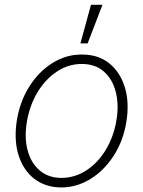

<svg xmlns="http://www.w3.org/2000/svg" viewBox="-20 -785 609 816"><path d="M240.7 11.7Q172.4 11.2 125.2 -25.6Q78.1 -62.5 58.3 -127.2Q38.6 -191.9 51.8 -274.9Q65.4 -356 105.5 -418.7Q145.5 -481.4 203.6 -517.6Q261.7 -553.7 327.6 -553.2Q396.5 -553.7 443.4 -516.6Q490.2 -479.5 510.3 -414.8Q530.3 -350.1 517.1 -267.1Q503.9 -186.5 463.4 -123.5Q422.9 -60.5 365 -24.7Q307.1 11.2 240.7 11.7ZM240.7 -28.8Q299.3 -29.3 348.4 -61.8Q397.5 -94.2 430.7 -150.1Q463.9 -206.1 475.1 -274.9Q485.8 -341.3 471.7 -395.5Q457.5 -449.7 420.9 -481.4Q384.3 -513.2 327.6 -513.2Q270 -513.2 220.9 -480.2Q171.9 -447.3 138.7 -391.6Q105.5 -335.9 94.2 -267.1Q83 -200.7 97.2 -146.7Q111.3 -92.8 148.2 -61Q185.1 -29.3 240.7 -28.8ZM321.8 -600.6 366.7 -764.6H415.5L352.5 -600.6Z"/></svg>

Font: Inter Tight ExtraLight
Style: Italic
Weight: 250
Italic angle: -9.39999°
Designer: Rasmus Andersson
Foundry: rsms
Version: Version 3.004